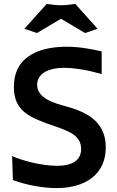

<svg xmlns="http://www.w3.org/2000/svg" viewBox="-20 -950 599 982"><path d="M271 -102C194 -102 90 -129 42 -152L46 -29C122 -1 206 12 270 12C416 12 521 -58 521 -196C521 -335 414 -379 318 -406C263 -421 170 -445 170 -516C170 -564 212 -603 308 -603C363 -603 436 -590 500 -571V-687C454 -698 389 -711 320 -711C210 -711 51 -679 51 -505C51 -379 134 -348 261 -304C331 -280 395 -257 395 -188C395 -133 354 -102 271 -102ZM105 -803 169 -781 292 -854 415 -781 479 -803 365 -930C351 -928 316 -923 292 -923C268 -923 233 -928 219 -930Z"/></svg>

Font: CantoraOne
Style: Regular
Weight: 400
Designer: Pablo Impallari, Rodrigo Fuenzalida
Foundry: Pablo Impallari
Version: Version 1.001